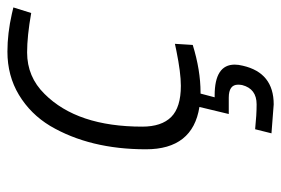

<svg xmlns="http://www.w3.org/2000/svg" viewBox="-140 -410 757 517"><g transform="rotate(-90 238.5 -151.5)"><path d="M240 48H235L245 10H248C288 10 330.7 3 376 -11L379 -59L360 -55C320.7 -47 289.3 -43 266 -43C227.3 -43 199.3 -51.7 182 -69C164.7 -86.3 156 -112.3 156 -147C156 -263.7 185.3 -351.3 244 -410C274.7 -441.3 312 -457 356 -457C385.3 -457 420.7 -453.3 462 -446L477 -494L460 -498C424.7 -506 390.7 -510 358 -510C314.7 -510 275.8 -499.7 241.5 -479C207.2 -458.3 179.3 -430.3 158 -395C116 -323.7 95 -237.7 95 -137C95 -53 133 -5 209 7L190 86H234C257.3 86 269 94.3 269 111C269 114.3 268.7 118 268 122C261.3 148 244 161 216 161C197.3 161 175 159.7 149 157L138 201L216 207C272.7 207 307.3 179.3 320 124C322 116 323 108.7 323 102C323 66 295.3 48 240 48Z"/></g></svg>

Font: Titillium Web
Style: Light Italic
Weight: 300
Italic angle: -13°
Version: Version 1.001;PS 57.000;hotconv 1.0.70;makeotf.lib2.5.55311